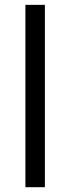

<svg xmlns="http://www.w3.org/2000/svg" viewBox="-20 -780 293 800"><path d="M167 0H85.9V-759.8H167Z"/></svg>

Font: Open Sans Y to K
Style: Regular
Weight: 400
Version: Version 1.10